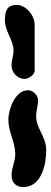

<svg xmlns="http://www.w3.org/2000/svg" viewBox="-41 -661 208 781"><path d="M6 -396C6 -366 29 -340 60 -340C75 -340 100 -357 100 -373V-560C100 -599 64 -641 27 -641C-13 -641 -21 -616 -21 -579C-21 -532 14 -499 14 -455C14 -435 6 -416 6 -396ZM6 52C6 80 23 100 53 100C129 100 147 6 147 -50C147 -105 106 -139 106 -188C106 -211 114 -232 114 -254C114 -273 93 -294 73 -294C20 -294 -7 -215 -7 -174C-7 -124 21 -83 21 -34C21 -2 6 20 6 52Z"/></svg>

Font: Charger
Style: Overspray
Weight: 400
Designer: Jasper
Foundry: Cannot Into Space Fonts
Version: Version 0.980